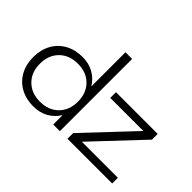

<svg xmlns="http://www.w3.org/2000/svg" viewBox="-129 -1089 1428 1428"><g transform="rotate(45 585.0 -375.0)"><path d="M510 -99Q479 -48 427.5 -19Q376 10 310 10Q233 10 174 -22.5Q115 -55 82.5 -114Q50 -173 50 -250Q50 -327 82.5 -386Q115 -445 174 -477.5Q233 -510 310 -510Q376 -510 427.5 -481Q479 -452 510 -401V-760H580V0H510ZM520 -250Q520 -340 465 -395Q410 -450 320 -450Q230 -450 175 -395Q120 -340 120 -250Q120 -160 175 -105Q230 -50 320 -50Q410 -50 465 -105Q520 -160 520 -250ZM660 -60 1018 -440H670V-500H1109V-440L751 -60H1130V0H660Z"/></g></svg>

Font: Goli Light
Style: Regular
Weight: 300
Designer: jaikishan Patel
Foundry: MagicType
Version: Version 1.000